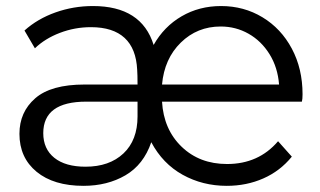

<svg xmlns="http://www.w3.org/2000/svg" viewBox="-20 -610 1059 636"><path d="M980 -273.3H516.7Q522.2 -181.1 581.7 -123.9Q641.1 -66.7 732.2 -66.7Q836.7 -66.7 901.1 -142.2L946.7 -91.1Q907.8 -43.3 852.2 -18.9Q796.7 5.6 731.1 5.6Q651.1 5.6 585 -31.1Q518.9 -67.8 481.1 -138.9Q455.6 -64.4 395.6 -29.4Q335.6 5.6 256.7 5.6Q157.8 5.6 101.1 -41.1Q44.4 -87.8 44.4 -166.7Q44.4 -238.9 96.7 -284.4Q148.9 -330 260 -330H435.6Q435.6 -363.3 434.4 -378.9Q431.1 -448.9 392.8 -484.4Q354.4 -520 281.1 -520Q227.8 -520 178.3 -501.1Q128.9 -482.2 95.6 -450L61.1 -508.9Q104.4 -547.8 163.9 -568.9Q223.3 -590 287.8 -590Q448.9 -590 488.9 -461.1Q523.3 -522.2 581.7 -556.1Q640 -590 712.2 -590Q787.8 -590 849.4 -552.8Q911.1 -515.6 946.7 -448.9Q982.2 -382.2 982.2 -297.8Q982.2 -281.1 980 -273.3ZM516.7 -330H904.4Q900 -386.7 872.8 -430.6Q845.6 -474.4 803.3 -498.3Q761.1 -522.2 711.1 -522.2Q633.3 -522.2 578.9 -468.9Q524.4 -415.6 516.7 -330ZM435.6 -224.4V-273.3H265.6Q123.3 -273.3 123.3 -168.9Q123.3 -116.7 160 -87.2Q196.7 -57.8 263.3 -57.8Q342.2 -57.8 388.9 -101.7Q435.6 -145.6 435.6 -224.4Z"/></svg>

Font: Paperlogy 4 Regular
Style: Regular
Weight: 400
Designer: redesigned by Lee Juim, glyphs from Gmarket Sans & Montserrat
Foundry: PT&
Version: Version 1.001